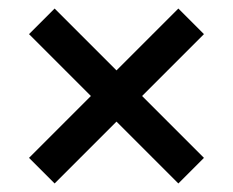

<svg xmlns="http://www.w3.org/2000/svg" viewBox="-20 -550 546 450"><path d="M108 -120 253 -265 398 -120 458 -180 313 -325 458 -470 398 -530 253 -385 108 -530 48 -470 193 -325 48 -180Z"/></svg>

Font: Fixel Text Medium
Style: Regular
Weight: 500
Width: 4
Designer: AlfaBravo + MacPaw
Foundry: Kyrylo Tkachov, Marchela Mozhyna, Serhii Makarenko, Maria Weinstein, Zakhar Kryvoshyya
Version: Version 1.211